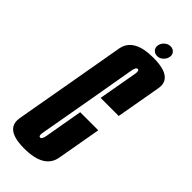

<svg xmlns="http://www.w3.org/2000/svg" viewBox="-280 -805 844 844"><g transform="rotate(45 142.5 -382.5)"><path d="M81.5 4Q0.5 4 -20.5 -31.5Q-31 -49.5 -26.5 -76.5Q-12 -157.5 20 -339.5Q52 -522 65.8 -601Q79.5 -680 201 -680Q285.5 -680 306 -643.5Q316 -626.5 311.5 -601Q297.5 -522 274.5 -391H162Q189.5 -547 194 -571.5Q197.5 -591.5 191.5 -595.5Q190 -596.5 188 -596.5Q177 -596.5 172.8 -571.8Q168.5 -547 132.5 -339.5Q95.5 -130.5 91 -105Q87 -84 93.5 -80.5Q95 -79.5 97 -79.5Q107.5 -79.5 112 -105.2Q116.5 -131 143 -283H255.5Q233.5 -157.5 219.2 -76.8Q205 4 81.5 4ZM207.5 -696.5Q192.5 -696.5 183.2 -707Q174 -717.5 177 -733Q180 -748 192.2 -758.5Q204.5 -769 219.5 -769Q234.5 -769 243.5 -758.5Q252.5 -748 249.5 -733Q246.5 -718 234.5 -707.2Q222.5 -696.5 207.5 -696.5Z"/></g></svg>

Font: Anybody UltraCondensed SemiBold
Style: Italic
Weight: 600
Width: 1
Italic angle: -10°
Designer: Tyler Finck
Foundry: Etcetera Type Company
Version: Version 1.010; ttfautohint (v1.8.3) -l 8 -r 50 -G 200 -x 14 